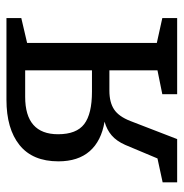

<svg xmlns="http://www.w3.org/2000/svg" viewBox="-7 -562 569 595"><g transform="rotate(-90 277.5 -264.5)"><path d="M519 -483 442 -465V-63L519 -46V0H283V-46L357 -61V-210H294Q258 -210 236 -195.5Q214 -181 200 -145L144 0H10V-45L84 -61L126 -161Q138 -188 155.5 -203Q173 -218 198 -225Q138 -235 106.5 -271Q75 -307 75 -368Q75 -448 125.5 -488.5Q176 -529 266 -529H519ZM357 -264V-471H275Q159 -471 159 -369Q159 -312 190.5 -288Q222 -264 291 -264Z"/></g></svg>

Font: Bitter Pro
Style: Regular
Weight: 400
Designer: Sol Matas, and Bitter project Authors
Foundry: Sol Matas
Version: Version 1.010